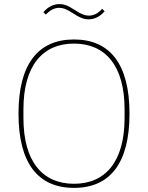

<svg xmlns="http://www.w3.org/2000/svg" viewBox="-20 -902 720 934"><path d="M340 12C165 12 70 -108 70 -349C70 -590 165 -710 340 -710C515 -710 610 -590 610 -349C610 -108 515 12 340 12ZM340 -8C493 -8 586 -116 586 -328V-370C586 -582 493 -690 340 -690C187 -690 94 -582 94 -370V-328C94 -116 187 -8 340 -8ZM411 -808C388 -808 369 -815 334 -838C305 -857 287 -864 268 -864C245 -864 224 -853 203 -831L191 -843C214 -869 240 -882 269 -882C292 -882 311 -875 346 -852C375 -833 393 -826 412 -826C436 -826 456 -836 477 -859L489 -847C466 -821 440 -808 411 -808Z"/></svg>

Font: Plexus Sans Thin
Style: Regular
Weight: 250
Version: Version 2.001;PS 002.001;hotconv 1.0.70;makeotf.lib2.5.58329